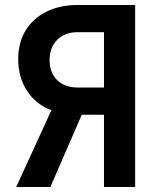

<svg xmlns="http://www.w3.org/2000/svg" viewBox="-20 -750 640 770"><path d="M45 0 186 -308Q124 -331 88.5 -385.5Q53 -440 53 -513Q53 -579 82.5 -627.5Q112 -676 166 -703Q220 -730 292 -730H522V0H397V-290H308L182 0ZM292 -399H397V-621H292Q240 -621 209.5 -590.5Q179 -560 179 -509Q179 -458 209.5 -428.5Q240 -399 292 -399Z"/></svg>

Font: NKDuy Mono
Style: Bold
Weight: 700
Monospace: yes
Designer: NKDuy
Foundry: NKDuy
Version: Version 2.251; ttfautohint (v1.8.4.7-5d5b)